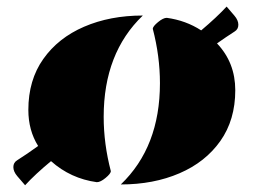

<svg xmlns="http://www.w3.org/2000/svg" viewBox="-20 -548 790 575"><path d="M407.7 -501.5Q290.5 -389.2 290.5 -198.2Q290.5 -117.2 312 -35.2Q311.5 -27.8 296.1 -15.1Q280.8 -2.4 270 -2.4Q191.4 -13.2 132.8 -65.4Q85 -25.9 55.2 6.8L31.7 -20.5Q20 -34.2 20 -47.6Q20 -61 31.2 -67.9Q62 -87.4 94.2 -110.8Q64.9 -157.7 64.9 -218.8Q64.9 -308.1 109.6 -371.3Q154.3 -434.6 231.9 -468Q309.6 -501.5 407.7 -501.5ZM341.8 4.4Q459 -107.9 459 -298.8Q459 -379.9 437.5 -461.9Q438 -469.2 453.4 -481.9Q468.8 -494.6 479.5 -494.6Q536.6 -486.8 582.5 -457Q628.9 -496.1 658.7 -528.3L682.1 -501Q693.8 -487.3 693.8 -473.9Q693.8 -460.4 682.6 -453.6Q656.7 -437 629.9 -418Q684.6 -360.4 684.6 -277.8Q684.6 -189 639.9 -125.7Q595.2 -62.5 517.6 -29.1Q439.9 4.4 341.8 4.4Z"/></svg>

Font: Emblema One
Style: Regular
Weight: 400
Designer: Riccardo De Franceschi
Foundry: Riccardo De Franceschi
Version: Version 1.003